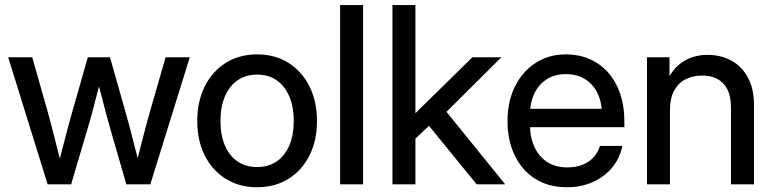

<svg xmlns="http://www.w3.org/2000/svg" viewBox="-20 -748 3139 779"><path d="M173.3 0 13.2 -515.6H110.8L172.9 -296.9Q187.5 -244.1 201.4 -188.7Q215.3 -133.3 229 -79.6H216.3Q230.5 -133.3 244.6 -188.7Q258.8 -244.1 273.9 -296.9L336.4 -515.6H426.3L488.3 -296.9Q503.4 -244.1 517.3 -188.7Q531.2 -133.3 545.4 -79.6H531.2Q545.9 -133.3 559.8 -188.7Q573.7 -244.1 588.9 -296.9L651.9 -515.6H750L589.8 0H492.7L426.3 -229.5Q416.5 -263.7 407.2 -299.1Q397.9 -334.5 388.9 -370.1Q379.9 -405.8 370.1 -439.9H393.1Q383.8 -405.8 374.5 -370.1Q365.2 -334.5 356 -299.1Q346.7 -263.7 336.4 -229.5L268.6 0Z M1022.9 11.7Q950.7 11.7 896 -22.5Q841.3 -56.6 810.8 -117.2Q780.3 -177.7 780.3 -256.8Q780.3 -336.4 810.8 -397.5Q841.3 -458.5 896 -492.9Q950.7 -527.3 1022.9 -527.3Q1096.2 -527.3 1150.6 -492.9Q1205.1 -458.5 1235.6 -397.5Q1266.1 -336.4 1266.1 -256.8Q1266.1 -177.7 1235.6 -117.2Q1205.1 -56.6 1150.6 -22.5Q1096.2 11.7 1022.9 11.7ZM1022.9 -70.3Q1069.8 -70.3 1103 -93.3Q1136.2 -116.2 1154.1 -158.4Q1171.9 -200.7 1171.9 -256.8Q1171.9 -314 1154.1 -356.2Q1136.2 -398.4 1103 -421.9Q1069.8 -445.3 1022.9 -445.3Q977.1 -445.3 943.6 -422.1Q910.2 -398.9 892.3 -356.4Q874.5 -314 874.5 -256.8Q874.5 -200.2 892.3 -158.2Q910.2 -116.2 943.4 -93.3Q976.6 -70.3 1022.9 -70.3Z M1453.1 -727.5V0H1359.9V-727.5Z M1658.7 -179.2V-289.6H1666.5L1896.5 -515.6H2014.2L1766.1 -269H1753.9ZM1572.3 0V-727.5H1665.5V0ZM1914.1 0 1711.9 -248 1776.4 -313 2029.8 0Z M2281.2 11.7Q2205.1 11.7 2150.9 -22.9Q2096.7 -57.6 2067.9 -118.4Q2039.1 -179.2 2039.1 -256.8Q2039.1 -335.4 2069.1 -396.5Q2099.1 -457.5 2152.6 -492.4Q2206.1 -527.3 2275.4 -527.3Q2329.6 -527.3 2373.5 -507.8Q2417.5 -488.3 2448.7 -452.1Q2480 -416 2496.6 -366.7Q2513.2 -317.4 2513.2 -257.3V-231.9H2084V-306.6H2462.9L2422.4 -282.2Q2422.4 -332.5 2404.3 -369.6Q2386.2 -406.7 2353.5 -427Q2320.8 -447.3 2275.9 -447.3Q2231.9 -447.3 2199.2 -427Q2166.5 -406.7 2148.4 -369.6Q2130.4 -332.5 2130.4 -282.2V-242.2Q2130.4 -191.4 2148.2 -152.3Q2166 -113.3 2199.7 -91.1Q2233.4 -68.8 2281.7 -68.8Q2317.4 -68.8 2344.2 -79.8Q2371.1 -90.8 2388.7 -110.4Q2406.2 -129.9 2414.1 -155.8H2504.9Q2495.1 -106 2463.9 -68.4Q2432.6 -30.8 2385.5 -9.5Q2338.4 11.7 2281.2 11.7Z M2698.2 -299.3V0H2605V-515.6H2696.3V-389.2H2672.9Q2697.8 -458.5 2742.9 -491.9Q2788.1 -525.4 2851.1 -525.4Q2903.8 -525.4 2946.3 -502.7Q2988.8 -480 3013.9 -434.6Q3039.1 -389.2 3039.1 -320.8V0H2945.8V-311.5Q2945.8 -376 2915 -408.7Q2884.3 -441.4 2828.1 -441.4Q2792 -441.4 2762.5 -426.8Q2732.9 -412.1 2715.6 -380.9Q2698.2 -349.6 2698.2 -299.3Z"/></svg>

Font: Inter Cardless Display
Style: Regular
Weight: 400
Designer: Rasmus Andersson
Foundry: rsms
Version: Version 4.001;git-9221beed3